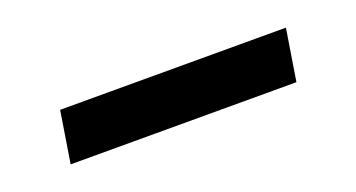

<svg xmlns="http://www.w3.org/2000/svg" viewBox="-25 -515 649 350"><g transform="rotate(-20 300.0 -340.0)"><path d="M73 -290 89 -390H527L511 -290Z"/></g></svg>

Font: Iosevka Curly Extended Oblique
Style: Bold
Weight: 700
Width: 7
Italic angle: -9°
Monospace: yes
Designer: Belleve Invis
Foundry: Belleve Invis
Version: Version 11.1.0; ttfautohint (v1.8.3)